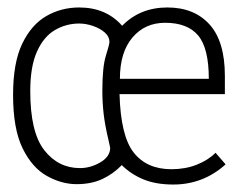

<svg xmlns="http://www.w3.org/2000/svg" viewBox="-20 -482 640 514"><path d="M444 12Q397 12 363.5 -2Q330 -16 306 -40Q284 -17 254.5 -3Q225 11 185 11Q145 11 105.5 -11Q66 -33 40.5 -85Q15 -137 15 -228Q15 -314 39.5 -365Q64 -416 104 -439Q144 -462 192 -462Q264 -462 307 -413Q355 -462 428 -462Q500 -462 541 -416.5Q582 -371 582 -279V-230H300Q303 -118 338 -73.5Q373 -29 439 -29Q476 -29 506.5 -41Q537 -53 557 -73L584 -42Q524 12 444 12ZM301 -271H539Q539 -353 510.5 -387Q482 -421 422 -421Q368 -421 334.5 -381.5Q301 -342 301 -271ZM194 -32Q222 -32 248 -47Q274 -62 275 -85Q275 -87 270 -109Q261 -147 257.5 -177Q254 -207 254 -239Q254 -303 263.5 -333Q273 -363 273 -370Q273 -384 260.5 -395Q248 -406 229 -412.5Q210 -419 192 -419Q157 -419 127 -401.5Q97 -384 79 -344Q61 -304 61 -238Q61 -128 98.5 -80Q136 -32 194 -32Z"/></svg>

Font: Inconsolata Expanded Light
Style: Regular
Weight: 300
Width: 7
Monospace: yes
Designer: Raph Levien, Cyreal, Brenton Simpson
Foundry: Raph Levien, Cyreal, Google
Version: Version 3.001; ttfautohint (v1.8.2.53-6de2)